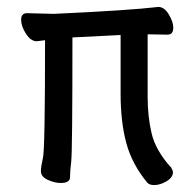

<svg xmlns="http://www.w3.org/2000/svg" viewBox="-20 -511 540 554"><path d="M425 23Q411 23 405 16Q361 -37 344.5 -98Q328 -159 328 -241V-410L189 -403Q189 -74 185.5 -45Q182 -16 182 0.5Q182 17 155 17Q138 17 118 8Q98 -1 98 -17Q98 -30 104 -56Q110 -82 110 -395L86 -392Q69 -392 55 -413.5Q41 -435 41 -454Q41 -473 58 -473L135 -471Q353 -481 437 -491Q454 -491 467 -469.5Q480 -448 480 -431Q480 -411 463 -411L406 -412V-231Q406 -175 417.5 -126Q429 -77 474 -27Q479 -19 479 -14Q479 1 460.5 12Q442 23 425 23ZM474 -27Q473 -28 472 -30Q474 -30 474 -27Z"/></svg>

Font: LXGW WenKai Mono Medium
Style: Regular
Weight: 500
Monospace: yes
Designer: LXGW / Fontworks Inc.
Foundry: LXGW / Fontworks Inc.
Version: Version 1.520; June 14, 2025